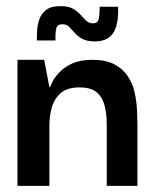

<svg xmlns="http://www.w3.org/2000/svg" viewBox="-20 -606 506 626"><path d="M37 0V-411H124L141 -322H143Q144 -325 150.5 -338.5Q157 -352 172.5 -369Q188 -386 214.5 -398.5Q241 -411 281 -411Q325 -411 352.5 -396.5Q380 -382 396 -358.5Q412 -335 418.5 -306.5Q425 -278 426.5 -250Q428 -222 428 -199V0H328V-200Q328 -233 321.5 -260Q315 -287 296.5 -304Q278 -321 239 -321Q199 -321 178 -302.5Q157 -284 149 -256Q141 -228 141 -196V0ZM100 -474Q100 -488 101 -506.5Q102 -525 108.5 -543.5Q115 -562 131 -574Q147 -586 177 -586Q203 -586 218 -577.5Q233 -569 242.5 -558Q252 -547 261 -538.5Q270 -530 283 -530Q299 -530 302 -544.5Q305 -559 305 -584H365Q366 -566 364 -546.5Q362 -527 355 -509.5Q348 -492 332 -481.5Q316 -471 289 -471Q263 -471 248 -479.5Q233 -488 223.5 -499Q214 -510 205.5 -518.5Q197 -527 183 -527Q167 -527 163.5 -513.5Q160 -500 161 -474Z"/></svg>

Font: Darker Grotesque
Style: Bold
Weight: 700
Designer: Gabriel Lam
Foundry: TypeRant
Version: Version 1.000;gftools[0.9.28]